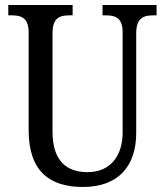

<svg xmlns="http://www.w3.org/2000/svg" viewBox="-20 -734 656 764"><path d="M310 10C450 10 522 -72 522 -205V-601C522 -664 552 -673 592 -673H603V-714H388V-673H399C439 -673 468 -664 468 -605V-207C468 -117 422 -49 328 -49C246 -49 189 -93 189 -210V-601C189 -664 218 -673 258 -673H269V-714H13V-673H25C64 -673 94 -664 94 -605V-216C94 -53 177 10 310 10Z"/></svg>

Font: Noto Serif Devanagari Condensed
Style: Regular
Weight: 400
Width: 3
Designer: Universal Thirst, Indian Type Foundry and the Monotype Design Team
Foundry: Monotype Imaging Inc.
Version: Version 2.004